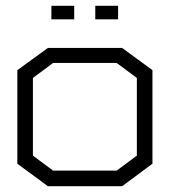

<svg xmlns="http://www.w3.org/2000/svg" viewBox="-20 -643 588 665"><path d="M403 2H146L40 -76V-400L146 -477H403L508 -400V-76ZM454 -373 384 -425H164L94 -373V-104L164 -52H384L454 -104ZM158 -623H237V-576H158ZM310 -576V-623H389V-576Z"/></svg>

Font: Turret Road
Style: Regular
Weight: 400
Designer: Noponies
Foundry: Noponies
Version: Version 1.001; ttfautohint (v1.8)